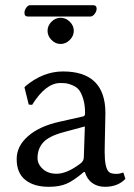

<svg xmlns="http://www.w3.org/2000/svg" viewBox="-20 -717 521 747"><path d="M332 -652.8H87.9Q74.7 -652.8 75.2 -668Q75.2 -676.8 82 -686.8Q88.9 -696.8 97.2 -696.8H341.8Q356 -696.8 356 -683.1Q356 -673.3 348.4 -663.1Q340.8 -652.8 332 -652.8ZM310.1 -225.1 225.1 -202.1Q169.9 -187 147.9 -162.6Q126 -138.2 126 -102.1Q126 -78.1 146.5 -59.6Q167 -41 200.2 -41Q240.2 -41 292 -80.1Q306.2 -89.8 306.2 -106ZM310.1 -47.9H306.2Q266.1 -13.7 238.5 -2Q210.9 9.8 169.9 9.8Q111.8 9.8 78.4 -17.1Q44.9 -43.9 44.9 -98.1Q44.9 -148.9 89.4 -187.5Q133.8 -226.1 210.9 -243.2L304.2 -264.2Q311 -266.1 311 -275.9Q311 -308.1 304 -331.5Q296.9 -355 287.8 -366.5Q278.8 -377.9 263.9 -384.5Q249 -391.1 239 -392.6Q229 -394 214.8 -394Q157.7 -394 105 -309.1L91.8 -310.1L75.2 -377L78.1 -380.9Q147 -439 225.1 -439Q390.1 -439 390.1 -276.9Q390.1 -273.4 389.6 -252.7Q389.2 -231.9 388.7 -208.3Q388.2 -184.6 387.7 -160.2Q387.2 -135.7 387.2 -126Q387.2 -63 403.8 -47.9Q412.1 -40.5 433.1 -40.5Q445.3 -40.5 460 -45.9L467.8 -21Q438.5 9.8 388.2 9.8Q359.9 9.8 339.1 -4.9Q318.4 -19.5 310.1 -47.9ZM180.4 -561.5Q165 -577.1 165 -597.2Q165 -617.2 180.4 -632.6Q195.8 -647.9 215.8 -647.9Q235.8 -647.9 251.5 -632.6Q267.1 -617.2 267.1 -597.2Q267.1 -577.1 251.5 -561.5Q235.8 -545.9 215.8 -545.9Q195.8 -545.9 180.4 -561.5Z"/></svg>

Font: Biolilbert
Style: Regular
Weight: 400
Designer: Philipp H. Poll
Foundry: Philipp H. Poll
Version: Version 1.1.0